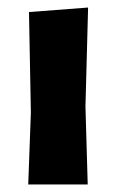

<svg xmlns="http://www.w3.org/2000/svg" viewBox="-20 -490 311 510"><path d="M55 0 62 -191 57 -458 214 -470 207 -207 213 0Z"/></svg>

Font: Alegreya Sans ExtraBold
Style: Regular
Weight: 800
Designer: Juan Pablo del Peral
Foundry: Huerta Tipografica
Version: Version 2.007